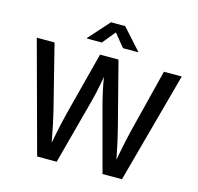

<svg xmlns="http://www.w3.org/2000/svg" viewBox="-130 -1081 1253 1218"><g transform="rotate(15 497.0 -472.0)"><path d="M218.3 0 21 -727.5H137.7L242.7 -309.6Q252.4 -270.5 261 -229.7Q269.5 -189 277.3 -147.5Q285.2 -106 292.5 -64.5H275.9Q284.2 -106 292.2 -147.5Q300.3 -189 309.3 -229.7Q318.4 -270.5 328.1 -309.6L436.5 -727.5H557.6L665.5 -309.6Q675.8 -270.5 684.6 -229.7Q693.4 -189 701.9 -147.5Q710.4 -106 718.3 -64.5H700.7Q708.5 -106 716.3 -147.5Q724.1 -189 732.9 -229.7Q741.7 -270.5 751 -309.6L856 -727.5H973.1L775.4 0H647.5L531.2 -434.1Q518.1 -484.4 506.8 -541.7Q495.6 -599.1 483.9 -667H509.3Q497.6 -601.6 487.3 -545.2Q477.1 -488.8 462.4 -434.1L346.7 0ZM427.7 -804.7H329.1V-808.1L450.7 -943.8H543.5L665.5 -808.1V-804.7H566.4L497.1 -889.6Z"/></g></svg>

Font: Inter 18pt Medium
Style: Regular
Weight: 500
Designer: Rasmus Andersson
Foundry: rsms
Version: Version 4.001;git-66647c0bb